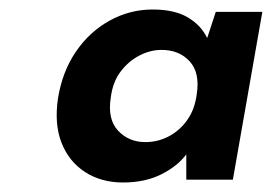

<svg xmlns="http://www.w3.org/2000/svg" viewBox="-20 -731 572 404"><path d="M239 -347Q193 -347 159 -369Q125 -391 109.5 -430.5Q94 -470 102 -524Q111 -580 139.5 -622Q168 -664 210.5 -687.5Q253 -711 301 -711Q347 -711 375 -694.5Q403 -678 416 -651L434 -706H532L470 -353H372V-406Q352 -380 318 -363.5Q284 -347 239 -347ZM286 -432Q312 -432 335 -444Q358 -456 374 -478.5Q390 -501 394 -533Q401 -578 379 -602Q357 -626 320 -626Q296 -626 273 -614Q250 -602 233.5 -580Q217 -558 213 -525Q206 -480 228.5 -456Q251 -432 286 -432Z"/></svg>

Font: DM Sans 10pt ExtraBold
Style: Italic
Weight: 800
Italic angle: -10°
Version: Version 4.004;gftools[0.9.30]